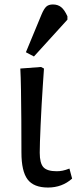

<svg xmlns="http://www.w3.org/2000/svg" viewBox="-20 -826 356 860"><path d="M195 14Q131 14 103.5 -22.5Q76 -59 76 -143Q76 -217 75.5 -290Q75 -363 74 -423.5Q73 -484 71 -519L164 -526L177 -519Q175 -488 172 -445.5Q169 -403 166.5 -357Q164 -311 162 -268Q160 -225 159 -192Q158 -159 158 -142Q158 -95 174.5 -77Q191 -59 234 -59Q247 -59 260 -61.5Q273 -64 291 -71L303 -26Q258 14 195 14ZM132 -573 96 -592 166 -761Q177 -787 187.5 -796.5Q198 -806 217 -806Q239 -806 254 -794Q269 -782 282 -753V-738Z"/></svg>

Font: Literata 7pt
Style: Regular
Weight: 400
Designer: Latin by Veronika Burian and Jose Scaglione. Greek by Irene Vlachou. Cyrillic by Vera Evstafieva.
Foundry: TypeTogether
Version: Version 3.002